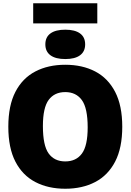

<svg xmlns="http://www.w3.org/2000/svg" viewBox="-20 -1147 800 1177"><path d="M380 10Q275.5 10 196.8 -31Q118 -72 74.5 -156Q31 -240 31 -370Q31 -500 74.5 -584Q118 -668 196.8 -709Q275.5 -750 380 -750Q485 -750 563.5 -709Q642 -668 685.8 -583.8Q729.5 -499.5 729.5 -370Q729.5 -240.5 685.8 -156.2Q642 -72 563.2 -31Q484.5 10 380 10ZM380 -157.5Q446.5 -157.5 482 -205.5Q517.5 -253.5 517.5 -366Q517.5 -484.5 481.8 -533.5Q446 -582.5 380 -582.5Q314 -582.5 278.5 -534.8Q243 -487 243 -374Q243 -255 278.2 -206.2Q313.5 -157.5 380 -157.5ZM380 -785Q321 -785 289.5 -808Q258 -831 258 -875Q258 -919.5 289.5 -942.2Q321 -965 380 -965Q439 -965 470.5 -942.2Q502 -919.5 502 -875Q502 -831 470.5 -808Q439 -785 380 -785ZM183.5 -1003.5V-1127H576.5V-1003.5Z"/></svg>

Font: Encode Sans SemiCondensed SemiCondensed Black
Style: Regular
Weight: 900
Width: 4
Designer: Multiple Designers
Foundry: Impallari Type
Version: Version 3.000; ttfautohint (v1.8.3) -l 8 -r 50 -G 200 -x 14 